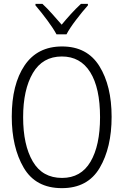

<svg xmlns="http://www.w3.org/2000/svg" viewBox="-20 -966 640 996"><path d="M325 -788Q341 -819 375 -863.5Q409 -908 436 -938V-946H400Q373 -921 348 -893.5Q323 -866 300 -838Q277 -864 251 -893.5Q225 -923 200 -946H164V-938Q194 -903 225.5 -860.5Q257 -818 273 -788ZM559 -360Q559 -521 495.5 -623Q432 -725 302 -725Q174 -725 107.5 -626.5Q41 -528 41 -361Q41 -202 103 -96Q165 10 301 10Q435 10 497 -95Q559 -200 559 -360ZM100 -358Q100 -501 150.5 -587Q201 -673 301 -673Q397 -673 448 -591.5Q499 -510 499 -358Q499 -211 449.5 -127Q400 -43 302 -43Q200 -43 150 -128.5Q100 -214 100 -358Z"/></svg>

Font: Noto Sans Mono UI Light
Style: Regular
Weight: 300
Designer: Monotype Design team
Foundry: Monotype Imaging Inc.
Version: 1.000